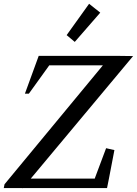

<svg xmlns="http://www.w3.org/2000/svg" viewBox="-27 -996 725 1017"><path d="M-7 0 -3 -20 518 -650H234L126 -500H105L178 -700H603L678 -699L136 -50H476L475 -51L535 -211L579 -201L550 -50L540 0H94L93 1L88 0ZM369 -774 326 -810 445 -976 504 -929Z"/></svg>

Font: Wittgenstein-Italic Regular
Style: Italic
Weight: 400
Italic angle: -11°
Designer: Jörg Drees
Foundry: Jörg Drees
Version: Version 1.000; ttfautohint (v1.8.4.7-5d5b)